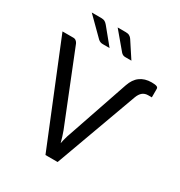

<svg xmlns="http://www.w3.org/2000/svg" viewBox="-208 -1050 1114 1191"><g transform="rotate(30 349.0 -454.5)"><path d="M508.8 -623Q525.4 -671.9 557.6 -695.3Q590.8 -719.7 639.6 -719.7Q666 -719.7 676.8 -714.8Q686.5 -710.9 686.5 -700.2Q686.5 -680.7 686.5 -639.6Q680.7 -639.6 660.2 -639.6Q637.7 -639.6 621.1 -627Q604.5 -613.3 594.7 -586.9Q523.4 -391.6 380.9 0Q358.4 0 293.9 0Q220.7 -178.7 2 -716.8Q20.5 -716.8 79.1 -716.8Q91.8 -716.8 99.6 -710Q108.4 -703.1 112.3 -693.4Q179.7 -525.4 314.5 -188.5Q321.3 -170.9 327.1 -151.4Q333 -131.8 338.9 -110.4Q342.8 -131.8 348.6 -151.4Q353.5 -170.9 360.4 -188.5Q410.2 -333 508.8 -623ZM344.7 -909.2Q361.3 -909.2 371.1 -903.3Q381.8 -897.5 388.7 -886.7Q413.1 -848.6 462.9 -773.4Q452.1 -773.4 419.9 -773.4Q409.2 -773.4 403.3 -776.4Q396.5 -779.3 389.6 -786.1Q355.5 -827.1 286.1 -909.2Q300.8 -909.2 344.7 -909.2ZM168 -909.2Q184.6 -909.2 195.3 -903.3Q205.1 -897.5 213.9 -886.7Q245.1 -848.6 306.6 -773.4Q294.9 -773.4 258.8 -773.4Q248 -773.4 240.2 -776.4Q232.4 -779.3 224.6 -786.1Q183.6 -827.1 100.6 -909.2Q117.2 -909.2 168 -909.2Z"/></g></svg>

Font: Lato
Style: Regular
Weight: 400
Designer: Lukasz Dziedzic with Adam Twardoch and Botio Nikoltchev
Version: Version 2.015; 2015-08-06; http://www.latofonts.com/